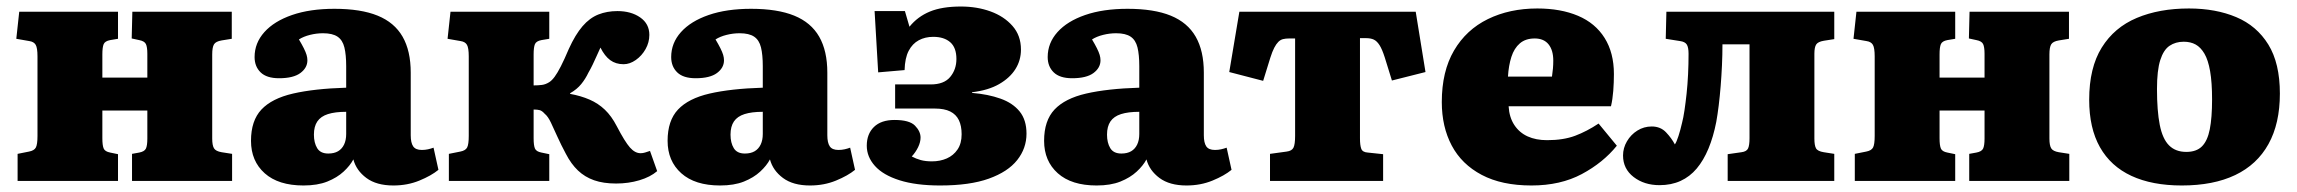

<svg xmlns="http://www.w3.org/2000/svg" viewBox="-20 -555 7045 589"><path d="M34 0V-83L69 -90Q85 -93 90 -102.5Q95 -112 95 -138V-382Q95 -408 89.5 -417.5Q84 -427 70 -429L30 -436L39 -519H342V-436L318 -432Q302 -429 298 -419.5Q294 -410 294 -388V-317H432V-390Q432 -411 427.5 -420Q423 -429 407 -432L384 -437L386 -519H691V-436L660 -431Q642 -428 636.5 -419Q631 -410 631 -388V-130Q631 -109 636.5 -100Q642 -91 660 -88L692 -83V0H385V-83L407 -87Q423 -90 427.5 -99Q432 -108 432 -130V-216H294V-131Q294 -109 298 -99.5Q302 -90 318 -87L342 -82V0Z M911 14Q834 14 792 -23.5Q750 -61 750 -123Q750 -185 782 -219Q814 -253 879 -268Q944 -283 1042 -286V-352Q1042 -387 1036.5 -409.5Q1031 -432 1015.5 -442.5Q1000 -453 971 -453Q951 -453 931 -448Q911 -443 897 -434Q906 -419 912 -407Q918 -395 920.5 -386.5Q923 -378 923 -370Q923 -347 901.5 -331Q880 -315 836 -315Q798 -315 779.5 -333Q761 -351 761 -380Q761 -423 791 -456.5Q821 -490 876 -509Q931 -528 1006 -528Q1087 -528 1138.5 -507Q1190 -486 1215 -442.5Q1240 -399 1240 -332V-140Q1240 -117 1247.5 -106Q1255 -95 1274 -95Q1284 -95 1293 -97Q1302 -99 1310 -102L1325 -34Q1303 -16 1266.5 -1Q1230 14 1187 14Q1135 14 1104 -9Q1073 -32 1064 -66Q1054 -47 1034 -28.5Q1014 -10 984 2Q954 14 911 14ZM987 -84Q1005 -84 1017 -91Q1029 -98 1035.5 -111.5Q1042 -125 1042 -144V-212Q1008 -212 986 -205Q964 -198 953.5 -182.5Q943 -167 943 -142Q943 -117 953 -100.5Q963 -84 987 -84Z M1870 8Q1831 8 1802.5 -2Q1774 -12 1753 -32Q1732 -52 1716 -83Q1701 -111 1690 -135.5Q1679 -160 1670 -179Q1661 -198 1651 -206Q1643 -215 1636 -217Q1629 -219 1617 -219V-131Q1617 -109 1621 -99.5Q1625 -90 1641 -87L1665 -82V0H1357V-83L1392 -90Q1408 -93 1413 -102.5Q1418 -112 1418 -138V-382Q1418 -408 1412.5 -417.5Q1407 -427 1393 -429L1353 -436L1362 -519H1665V-436L1641 -432Q1625 -429 1621 -419.5Q1617 -410 1617 -388V-293Q1631 -293 1642.5 -294.5Q1654 -296 1665 -303Q1673 -308 1681.5 -319.5Q1690 -331 1700.5 -351.5Q1711 -372 1725 -405Q1745 -449 1767 -474.5Q1789 -500 1815.5 -510.5Q1842 -521 1874 -521Q1916 -521 1944 -501.5Q1972 -482 1972 -448Q1972 -425 1960.5 -404.5Q1949 -384 1930.5 -371Q1912 -358 1893 -358Q1869 -358 1852 -370.5Q1835 -383 1822 -409Q1816 -396 1810 -382.5Q1804 -369 1798 -356.5Q1792 -344 1785 -332Q1776 -313 1763 -297Q1750 -281 1729 -269V-267Q1762 -261 1788.5 -249.5Q1815 -238 1835.5 -218.5Q1856 -199 1872 -168Q1897 -120 1912.5 -102.5Q1928 -85 1945 -85Q1952 -85 1958.5 -87Q1965 -89 1974 -92L1996 -30Q1975 -12 1941.5 -2Q1908 8 1870 8Z M2189 14Q2112 14 2070 -23.5Q2028 -61 2028 -123Q2028 -185 2060 -219Q2092 -253 2157 -268Q2222 -283 2320 -286V-352Q2320 -387 2314.5 -409.5Q2309 -432 2293.5 -442.5Q2278 -453 2249 -453Q2229 -453 2209 -448Q2189 -443 2175 -434Q2184 -419 2190 -407Q2196 -395 2198.5 -386.5Q2201 -378 2201 -370Q2201 -347 2179.5 -331Q2158 -315 2114 -315Q2076 -315 2057.5 -333Q2039 -351 2039 -380Q2039 -423 2069 -456.5Q2099 -490 2154 -509Q2209 -528 2284 -528Q2365 -528 2416.5 -507Q2468 -486 2493 -442.5Q2518 -399 2518 -332V-140Q2518 -117 2525.5 -106Q2533 -95 2552 -95Q2562 -95 2571 -97Q2580 -99 2588 -102L2603 -34Q2581 -16 2544.5 -1Q2508 14 2465 14Q2413 14 2382 -9Q2351 -32 2342 -66Q2332 -47 2312 -28.5Q2292 -10 2262 2Q2232 14 2189 14ZM2265 -84Q2283 -84 2295 -91Q2307 -98 2313.5 -111.5Q2320 -125 2320 -144V-212Q2286 -212 2264 -205Q2242 -198 2231.5 -182.5Q2221 -167 2221 -142Q2221 -117 2231 -100.5Q2241 -84 2265 -84Z M2864 14Q2790 14 2739.5 -2Q2689 -18 2664 -46Q2639 -74 2639 -108Q2639 -144 2661 -165.5Q2683 -187 2724 -187Q2770 -187 2787 -169.5Q2804 -152 2804 -133Q2804 -119 2796.5 -103.5Q2789 -88 2777 -75Q2790 -68 2804.5 -64Q2819 -60 2839 -60Q2864 -60 2884.5 -69Q2905 -78 2917.5 -96.5Q2930 -115 2930 -143Q2930 -169 2921.5 -186.5Q2913 -204 2895 -213Q2877 -222 2848 -222H2726V-296H2835Q2876 -296 2895 -319Q2914 -342 2914 -374Q2914 -409 2895 -425.5Q2876 -442 2843 -442Q2818 -442 2798.5 -431.5Q2779 -421 2767.5 -399Q2756 -377 2755 -340L2674 -333L2663 -521H2756L2770 -473Q2795 -504 2832.5 -519.5Q2870 -535 2928 -535Q2977 -535 3018.5 -520Q3060 -505 3086 -475.5Q3112 -446 3112 -403Q3112 -370 3095 -343Q3078 -316 3045 -297Q3012 -278 2962 -272V-270Q3011 -266 3049 -252.5Q3087 -239 3108 -213Q3129 -187 3129 -145Q3129 -100 3100.5 -64Q3072 -28 3013.5 -7Q2955 14 2864 14Z M3344 14Q3267 14 3225 -23.5Q3183 -61 3183 -123Q3183 -185 3215 -219Q3247 -253 3312 -268Q3377 -283 3475 -286V-352Q3475 -387 3469.5 -409.5Q3464 -432 3448.5 -442.5Q3433 -453 3404 -453Q3384 -453 3364 -448Q3344 -443 3330 -434Q3339 -419 3345 -407Q3351 -395 3353.5 -386.5Q3356 -378 3356 -370Q3356 -347 3334.5 -331Q3313 -315 3269 -315Q3231 -315 3212.5 -333Q3194 -351 3194 -380Q3194 -423 3224 -456.5Q3254 -490 3309 -509Q3364 -528 3439 -528Q3520 -528 3571.5 -507Q3623 -486 3648 -442.5Q3673 -399 3673 -332V-140Q3673 -117 3680.5 -106Q3688 -95 3707 -95Q3717 -95 3726 -97Q3735 -99 3743 -102L3758 -34Q3736 -16 3699.5 -1Q3663 14 3620 14Q3568 14 3537 -9Q3506 -32 3497 -66Q3487 -47 3467 -28.5Q3447 -10 3417 2Q3387 14 3344 14ZM3420 -84Q3438 -84 3450 -91Q3462 -98 3468.5 -111.5Q3475 -125 3475 -144V-212Q3441 -212 3419 -205Q3397 -198 3386.5 -182.5Q3376 -167 3376 -142Q3376 -117 3386 -100.5Q3396 -84 3420 -84Z M3876 0V-83L3927 -90Q3943 -92 3948 -102Q3953 -112 3953 -138V-437H3935Q3924 -437 3916 -435Q3908 -433 3901.5 -426.5Q3895 -420 3889 -408.5Q3883 -397 3877 -378L3855 -307L3751 -334L3782 -519H4323L4353 -334L4250 -308L4228 -379Q4220 -404 4212 -416.5Q4204 -429 4194.5 -433.5Q4185 -438 4170 -438H4152V-131Q4152 -109 4156 -98.5Q4160 -88 4176 -87L4223 -82V0Z M4678 14Q4587 14 4525.5 -18.5Q4464 -51 4433.5 -108.5Q4403 -166 4403 -242Q4403 -336 4440.5 -400Q4478 -464 4544.5 -496.5Q4611 -529 4696 -529Q4768 -529 4821 -506.5Q4874 -484 4902.5 -438.5Q4931 -393 4931 -328Q4931 -302 4929 -276Q4927 -250 4922 -229H4608Q4610 -195 4625.5 -171.5Q4641 -148 4666.5 -136.5Q4692 -125 4726 -125Q4776 -125 4812 -138.5Q4848 -152 4884 -176L4940 -108Q4898 -56 4832.5 -21Q4767 14 4678 14ZM4606 -320H4741Q4743 -333 4744 -345Q4745 -357 4745 -369Q4745 -401 4730.5 -419Q4716 -437 4688 -437Q4660 -437 4642.5 -422Q4625 -407 4616.5 -380.5Q4608 -354 4606 -320Z M5071 13Q5024 13 4991.5 -12Q4959 -37 4959 -78Q4959 -101 4971 -121.5Q4983 -142 5003 -154.5Q5023 -167 5047 -167Q5074 -167 5091 -149Q5108 -131 5118 -112Q5123 -119 5129 -137.5Q5135 -156 5140 -178Q5144 -193 5147.5 -216.5Q5151 -240 5154 -268Q5157 -296 5158.5 -327Q5160 -358 5160 -390Q5160 -410 5154.5 -418.5Q5149 -427 5134 -429L5090 -436L5092 -519H5607V-435L5575 -430Q5557 -427 5551.5 -418.5Q5546 -410 5546 -390V-130Q5546 -109 5551 -100Q5556 -91 5575 -88L5607 -83V0H5280V-82L5322 -88Q5338 -90 5342.5 -99.5Q5347 -109 5347 -131V-419H5264Q5264 -387 5262.5 -354.5Q5261 -322 5258.5 -291Q5256 -260 5252.5 -231.5Q5249 -203 5245 -181Q5236 -135 5221 -99Q5206 -63 5185 -38Q5164 -13 5135.5 0Q5107 13 5071 13Z M5670 0V-83L5705 -90Q5721 -93 5726 -102.5Q5731 -112 5731 -138V-382Q5731 -408 5725.5 -417.5Q5720 -427 5706 -429L5666 -436L5675 -519H5978V-436L5954 -432Q5938 -429 5934 -419.5Q5930 -410 5930 -388V-317H6068V-390Q6068 -411 6063.5 -420Q6059 -429 6043 -432L6020 -437L6022 -519H6327V-436L6296 -431Q6278 -428 6272.5 -419Q6267 -410 6267 -388V-130Q6267 -109 6272.5 -100Q6278 -91 6296 -88L6328 -83V0H6021V-83L6043 -87Q6059 -90 6063.5 -99Q6068 -108 6068 -130V-216H5930V-131Q5930 -109 5934 -99.5Q5938 -90 5954 -87L5978 -82V0Z M6673 14Q6582 14 6518.5 -15.5Q6455 -45 6422 -103.5Q6389 -162 6389 -249Q6389 -347 6427.5 -409Q6466 -471 6535 -500Q6604 -529 6695 -529Q6777 -529 6840 -502.5Q6903 -476 6938.5 -418.5Q6974 -361 6974 -268Q6974 -176 6939 -113Q6904 -50 6837 -18Q6770 14 6673 14ZM6687 -89Q6718 -89 6735 -106Q6752 -123 6759 -158.5Q6766 -194 6766 -250Q6766 -302 6760 -336.5Q6754 -371 6742.5 -390.5Q6731 -410 6715.5 -418.5Q6700 -427 6679 -427Q6654 -427 6635.5 -414.5Q6617 -402 6607 -370.5Q6597 -339 6597 -282Q6597 -215 6605.5 -172Q6614 -129 6634 -109Q6654 -89 6687 -89Z"/></svg>

Font: Literata ExtraBold
Style: Regular
Weight: 800
Designer: Latin by Veronika Burian and Jose Scaglione. Greek by Irene Vlachou. Cyrillic by Vera Evstafieva.
Foundry: TypeTogether
Version: Version 3.103;gftools[0.9.29]